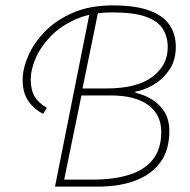

<svg xmlns="http://www.w3.org/2000/svg" viewBox="-20 -692 704 712"><path d="M184 0 311 -637Q285 -631 262 -621Q205 -596 167.5 -557Q130 -518 112 -475.5Q94 -433 94 -398Q94 -358 108.5 -334Q123 -310 154 -292L140 -270Q106 -287 85 -317.5Q64 -348 64 -396Q64 -437 84.5 -484.5Q105 -532 146 -574.5Q187 -617 250 -644.5Q313 -672 398 -672Q481 -672 532.5 -653.5Q584 -635 608 -600.5Q632 -566 632 -518Q632 -468 607.5 -432.5Q583 -397 548 -377Q513 -357 482 -352V-348Q514 -341 543 -323.5Q572 -306 590 -277Q608 -248 608 -206Q608 -136 575 -90.5Q542 -45 482.5 -22.5Q423 0 344 0ZM218 -26H326Q401 -26 458 -43.5Q515 -61 546.5 -100Q578 -139 578 -203Q578 -267 529.5 -302.5Q481 -338 392 -338H282ZM343 -643 286 -364H374Q488 -364 545 -407Q602 -450 602 -516Q602 -557 583 -586Q564 -615 519.5 -630.5Q475 -646 398 -646H394Q367 -646 343 -643Z"/></svg>

Font: Source Sans 3 ExtraLight ExtraLight
Style: Italic
Weight: 250
Italic angle: -11°
Version: Version 3.052;hotconv 1.1.0;makeotfexe 2.6.0